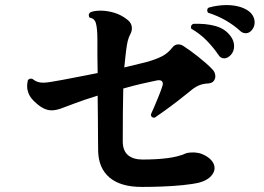

<svg xmlns="http://www.w3.org/2000/svg" viewBox="-20 -768 1040 757"><path d="M539 -31Q456 -31 412.5 -67.5Q369 -104 367 -171Q367 -186 366.5 -219.5Q366 -253 366 -298Q366 -343 365 -391Q307 -373 273.5 -360Q240 -347 220 -340Q200 -333 183 -333Q154 -333 123 -361Q102 -379 94.5 -395.5Q87 -412 87 -428Q87 -440 90 -452Q95 -458 102 -458Q108 -458 112 -454Q127 -442 150 -442Q164 -442 183 -445.5Q202 -449 226 -453Q252 -458 288.5 -465Q325 -472 365 -480Q364 -518 364 -551.5Q364 -585 364 -611Q364 -654 358.5 -675Q353 -696 334 -698Q330 -702 330 -708Q330 -714 335 -719Q350 -726 377 -726Q402 -726 429.5 -718Q457 -710 480 -692Q500 -678 500 -656Q500 -646 496 -638Q487 -621 483.5 -606Q480 -591 477 -567Q475 -552 473.5 -536Q472 -520 470 -502L556 -523Q596 -534 619.5 -546.5Q643 -559 659 -580Q669 -593 683 -593Q694 -593 704 -586Q729 -570 762.5 -543.5Q796 -517 817 -495Q829 -483 829 -467Q829 -456 822 -448Q815 -440 801 -439Q779 -438 762.5 -430.5Q746 -423 730 -409Q708 -391 681.5 -370.5Q655 -350 630.5 -332.5Q606 -315 590 -304H588Q575 -304 575 -317Q581 -330 589.5 -350Q598 -370 606.5 -391Q615 -412 620 -428Q622 -434 622 -437Q622 -455 599 -451Q569 -445 537 -437.5Q505 -430 466 -419Q465 -379 464.5 -328.5Q464 -278 464 -211Q464 -174 484.5 -156.5Q505 -139 542 -139Q597 -139 640 -144.5Q683 -150 712 -163Q717 -165 724 -166Q731 -167 738 -167Q758 -167 773 -162Q799 -152 812.5 -137Q826 -122 826 -105Q826 -88 810.5 -72Q795 -56 765 -48Q740 -42 700 -38Q660 -34 617.5 -32.5Q575 -31 539 -31ZM841 -552Q822 -580 796 -607Q770 -634 734 -655Q733 -657 733 -661Q733 -670 742 -674Q791 -676 829 -665.5Q867 -655 888 -627Q896 -617 899.5 -606.5Q903 -596 903 -586Q903 -566 890.5 -552Q878 -538 864 -538Q849 -538 841 -552ZM927 -646Q902 -669 870 -687.5Q838 -706 800 -718Q797 -723 797 -727Q797 -735 803 -738Q820 -743 838 -745.5Q856 -748 873 -748Q898 -748 920 -742.5Q942 -737 958 -726Q972 -716 978 -704Q984 -692 984 -680Q984 -663 973.5 -650Q963 -637 949 -637Q944 -637 938 -639Q932 -641 927 -646Z"/></svg>

Font: Zen Antique
Style: Regular
Weight: 400
Designer: Yoshimichi Ohira
Foundry: Positype
Version: Version 1.001